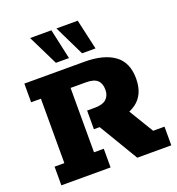

<svg xmlns="http://www.w3.org/2000/svg" viewBox="-143 -919 954 1034"><g transform="rotate(-20 334.0 -401.5)"><path d="M32 0V-107H88V-476H32V-583H376Q486 -583 546.5 -539.5Q607 -496 607 -403Q607 -311 546.5 -267.5Q486 -224 379 -224H360L494 -277L597 -107H662V0H467L333 -224H300V-331H345Q389 -331 410 -350Q431 -369 431 -403Q431 -439 411.5 -457.5Q392 -476 345 -476H258V-107H314V0ZM380 -630 296 -803H418L457 -630ZM230 -630 145 -803H267L305 -630Z"/></g></svg>

Font: Rokkitt SemiBold ExtraBold
Style: Regular
Weight: 800
Version: Version 3.103